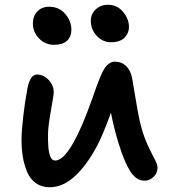

<svg xmlns="http://www.w3.org/2000/svg" viewBox="-20 -746 714 801"><path d="M442.9 -569.8Q408.7 -569.8 383.8 -596.2Q358.9 -622.6 358.9 -659.2Q358.9 -688 379.6 -707Q400.4 -726.1 430.2 -726.1Q468.8 -726.1 493.4 -696.5Q518.1 -667 518.1 -632.8Q518.1 -607.4 499.3 -588.6Q480.5 -569.8 442.9 -569.8ZM205.1 -559.1Q168.5 -559.1 142.8 -585.7Q117.2 -612.3 117.2 -647.9Q117.2 -678.7 135.7 -698.2Q154.3 -717.8 185.1 -717.8Q227.1 -717.8 252.4 -687.7Q277.8 -657.7 277.8 -622.1Q277.8 -593.8 260 -576.4Q242.2 -559.1 205.1 -559.1ZM188 35.2Q153.8 35.2 129.6 18.1Q105.5 1 93 -29.1Q80.6 -59.1 75.2 -91.8Q69.8 -124.5 69.8 -163.1Q69.8 -200.2 77.4 -263.9Q85 -327.6 91.8 -361.8Q102.1 -435.1 134.8 -435.1Q161.1 -435.1 182.6 -412.8Q204.1 -390.6 204.1 -360.8Q204.1 -349.1 192.1 -282.5Q180.2 -215.8 180.2 -184.1Q180.2 -169.4 180.4 -158.7Q180.7 -147.9 181.6 -134.3Q182.6 -120.6 184.6 -111.3Q186.5 -102.1 189.7 -93.5Q192.9 -85 198 -80.6Q203.1 -76.2 210 -76.2Q265.6 -76.2 342.8 -274.9Q352.5 -299.3 363.8 -331.3Q375 -363.3 382.1 -383.3Q389.2 -403.3 398.4 -425.5Q407.7 -447.8 415.8 -460.2Q423.8 -472.7 435.1 -480.7Q446.3 -488.8 459 -488.8Q486.8 -488.8 505.9 -470.7Q524.9 -452.6 530.8 -421.9Q533.7 -407.2 540.8 -363Q547.9 -318.8 554.7 -282Q561.5 -245.1 568.8 -217.8Q580.1 -174.8 597.4 -138.2Q614.7 -101.6 626 -80.6Q637.2 -59.6 637.2 -46.9Q637.2 -24.4 620.8 -8.3Q604.5 7.8 583 7.8Q547.9 7.8 522.9 -32Q498 -71.8 474.1 -149.9Q454.1 -215.8 442.9 -275.9Q422.4 -220.2 411.1 -193.8Q367.7 -90.3 309.3 -27.6Q251 35.2 188 35.2Z"/></svg>

Font: Shantell Sans Irregular Bouncy
Style: Regular
Weight: 500
Designer: Stephen Nixon, Anya Danilova, Shantell Martin
Foundry: Arrow Type
Version: Version 1.006;[9816181b4]